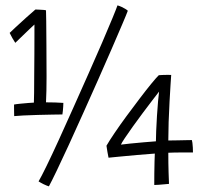

<svg xmlns="http://www.w3.org/2000/svg" viewBox="-20 -668 784 697"><path d="M147 -296.5Q160 -296.5 179.8 -296Q199.5 -295.5 210 -294.5Q210 -289.5 209.5 -281.5Q209 -273.5 208.2 -265.5Q207.5 -257.5 206.5 -252.5Q196 -252.5 171.2 -252Q146.5 -251.5 117.5 -250.8Q88.5 -250 64.5 -248.8Q40.5 -247.5 31.5 -246.5Q31.5 -252 31.2 -259.5Q31 -267 31 -275Q31 -283 31 -288.5Q38 -290 53.2 -291.5Q68.5 -293 83.2 -294.2Q98 -295.5 103 -295.5Q103.5 -302.5 103.8 -330.8Q104 -359 104.2 -396.8Q104.5 -434.5 104.8 -472.8Q105 -511 105 -540.2Q105 -569.5 105 -579Q101.5 -576 87 -562.2Q72.5 -548.5 57.2 -533.5Q42 -518.5 35.5 -512.5Q31 -519 25.2 -529.2Q19.5 -539.5 15 -548.5Q20 -553.5 37.2 -569.5Q54.5 -585.5 75 -604Q95.5 -622.5 108.5 -633.5Q113.5 -633.5 120.5 -633Q127.5 -632.5 135 -632.2Q142.5 -632 147 -630.5Q147.5 -627 147.8 -591.5Q148 -556 148.5 -502.5Q149 -449 149 -388.5Q149 -363.5 148.5 -339.8Q148 -316 147 -296.5ZM406.5 -648.5Q413.5 -646.5 420.8 -643.2Q428 -640 434.2 -636.2Q440.5 -632.5 444 -629Q439.5 -616.5 423.8 -579.8Q408 -543 385.5 -490.8Q363 -438.5 336.2 -378.5Q309.5 -318.5 282 -257.2Q254.5 -196 229.8 -142Q205 -88 186 -48.5Q167 -9 157.5 8.5Q154.5 7.5 149 5.5Q143.5 3.5 137.8 0.5Q132 -2.5 127.2 -5.2Q122.5 -8 120 -9.5Q129.5 -25.5 149 -65.5Q168.5 -105.5 193.5 -160.2Q218.5 -215 246.2 -277Q274 -339 301 -400Q328 -461 350.8 -513.5Q373.5 -566 388.2 -602Q403 -638 406.5 -648.5ZM680.5 -114.5Q667.5 -114.5 639.8 -114.5Q612 -114.5 591 -113.5Q591 -74.5 592 -41.8Q593 -9 593.5 -0.5Q588 0 577.2 1Q566.5 2 556 2.8Q545.5 3.5 540 3.5Q540 -15 540.2 -38.2Q540.5 -61.5 541 -81.5Q541.5 -101.5 542 -110.5Q511.5 -108.5 475.8 -105.2Q440 -102 411.5 -99.2Q383 -96.5 374 -95.5Q372 -104 370 -116.5Q368 -129 366.5 -139Q376.5 -156.5 395.8 -185Q415 -213.5 439.5 -246.8Q464 -280 487.8 -311.2Q511.5 -342.5 530.2 -365.2Q549 -388 556.5 -395Q561 -395.5 569.5 -395.8Q578 -396 587 -396.2Q596 -396.5 601.5 -396Q601 -388.5 599.2 -362Q597.5 -335.5 595.5 -299.2Q593.5 -263 592.2 -225.2Q591 -187.5 591 -158Q605 -158 624 -158.5Q643 -159 658.2 -159.2Q673.5 -159.5 676.5 -159.5Q677.5 -157 678.5 -149.5Q679.5 -142 680 -132.2Q680.5 -122.5 680.5 -114.5ZM557.5 -335.5Q549 -324.5 532.8 -303.5Q516.5 -282.5 497.8 -257.2Q479 -232 461.8 -208Q444.5 -184 432.8 -166.2Q421 -148.5 419 -143Q428.5 -144.5 452.2 -146.8Q476 -149 502.5 -151.5Q529 -154 546 -155Q546 -167.5 547 -192.8Q548 -218 549.8 -247Q551.5 -276 553.8 -300.8Q556 -325.5 557.5 -335.5Z"/></svg>

Font: Grandstander Thin ExtraLight
Style: Regular
Weight: 250
Version: Version 1.200